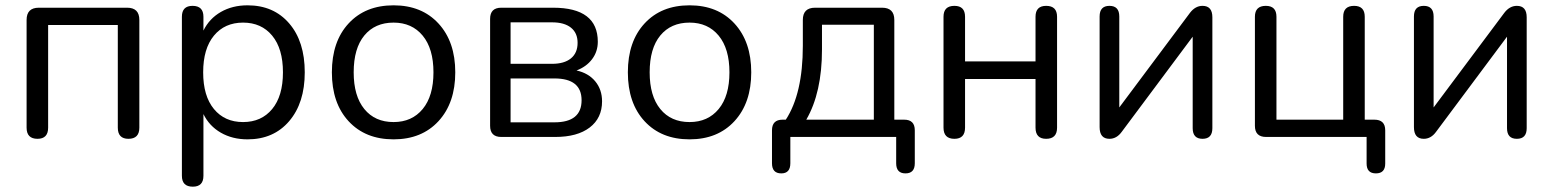

<svg xmlns="http://www.w3.org/2000/svg" viewBox="-20 -515 5841 722"><path d="M121 7Q80 7 80 -35V-440Q80 -486 126 -486H458Q504 -486 504 -440V-35Q504 7 463 7Q423 7 423 -35V-421H161V-35Q161 7 121 7Z M705 187Q664 187 664 146V-452Q664 -493 704 -493Q745 -493 745 -452V-400Q767 -445 810.5 -470Q854 -495 911 -495Q1009 -495 1067.5 -427Q1126 -359 1126 -243Q1126 -128 1067.5 -59.5Q1009 9 911 9Q854 9 810.5 -16Q767 -41 745 -86V146Q745 187 705 187ZM784.5 -105Q825 -56 894 -56Q963 -56 1003.5 -105Q1044 -154 1044 -243Q1044 -332 1003.5 -381Q963 -430 894 -430Q825 -430 784.5 -381Q744 -332 744 -243Q744 -154 784.5 -105Z M1629 -59.5Q1566 9 1460 9Q1354 9 1291 -59Q1228 -127 1228 -243Q1228 -359 1291 -427Q1354 -495 1460 -495Q1566 -495 1629 -426.5Q1692 -358 1692 -243Q1692 -128 1629 -59.5ZM1460 -56Q1529 -56 1569.5 -105Q1610 -154 1610 -243Q1610 -332 1569.5 -381Q1529 -430 1460 -430Q1390 -430 1350 -381.5Q1310 -333 1310 -243Q1310 -154 1350 -105Q1390 -56 1460 -56Z M2068 0H1865Q1823 0 1823 -42V-444Q1823 -486 1865 -486H2060Q2228 -486 2228 -358Q2228 -321 2206.5 -292.5Q2185 -264 2148 -250Q2193 -240 2218.5 -209Q2244 -178 2244 -134Q2244 -71 2197.5 -35.5Q2151 0 2068 0ZM1900 -431V-275H2056Q2102 -275 2127 -295.5Q2152 -316 2152 -354Q2152 -391 2127 -411Q2102 -431 2056 -431ZM1900 -220V-55H2065Q2167 -55 2167 -138Q2167 -220 2065 -220Z M2742 -59.5Q2679 9 2573 9Q2467 9 2404 -59Q2341 -127 2341 -243Q2341 -359 2404 -427Q2467 -495 2573 -495Q2679 -495 2742 -426.5Q2805 -358 2805 -243Q2805 -128 2742 -59.5ZM2573 -56Q2642 -56 2682.5 -105Q2723 -154 2723 -243Q2723 -332 2682.5 -381Q2642 -430 2573 -430Q2503 -430 2463 -381.5Q2423 -333 2423 -243Q2423 -154 2463 -105Q2503 -56 2573 -56Z M2918 137Q2883 137 2883 99V-25Q2883 -65 2923 -65H2935Q2999 -163 2999 -343V-440Q2999 -486 3045 -486H3297Q3343 -486 3343 -440V-65H3380Q3420 -65 3420 -25V99Q3420 137 3385 137Q3350 137 3350 99V0H2952V99Q2952 137 2918 137ZM3012 -65H3266V-422H3071V-329Q3071 -167 3012 -65Z M3569 7Q3528 7 3528 -35V-452Q3528 -493 3569 -493Q3609 -493 3609 -452V-284H3874V-452Q3874 -493 3914 -493Q3955 -493 3955 -452V-35Q3955 7 3914 7Q3874 7 3874 -35V-218H3609V-35Q3609 7 3569 7Z M4152 7Q4115 7 4115 -37V-453Q4115 -493 4152 -493Q4189 -493 4189 -453V-111L4455 -467Q4475 -493 4502 -493Q4539 -493 4539 -450V-33Q4539 7 4502 7Q4465 7 4465 -33V-377L4198 -19Q4179 7 4152 7Z M5119 100V0H4741Q4699 0 4699 -42V-452Q4699 -493 4740 -493Q4780 -493 4780 -452V-65H5031V-452Q5031 -493 5072 -493Q5112 -493 5112 -452V-65H5148Q5189 -65 5189 -25V100Q5189 137 5154 137Q5119 137 5119 100Z M5334 7Q5297 7 5297 -37V-453Q5297 -493 5334 -493Q5371 -493 5371 -453V-111L5637 -467Q5657 -493 5684 -493Q5721 -493 5721 -450V-33Q5721 7 5684 7Q5647 7 5647 -33V-377L5380 -19Q5361 7 5334 7Z"/></svg>

Font: Nunito
Style: Regular
Weight: 400
Designer: Vernon Adams
Foundry: Vernon Adams
Version: Version 3.602